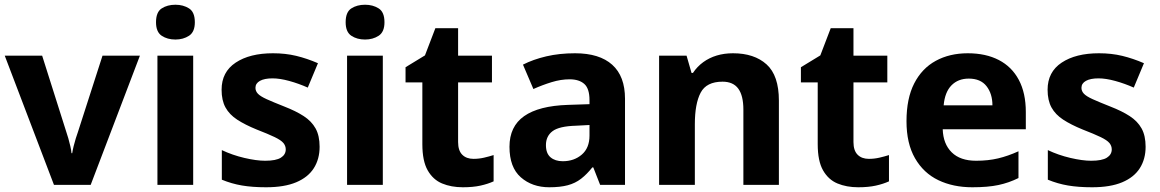

<svg xmlns="http://www.w3.org/2000/svg" viewBox="-20 -781 4901 811"><path d="M208 0 0 -546H158L260 -224Q264 -213 268.5 -197Q273 -181 277 -164Q281 -147 282 -134H285Q287 -147 291 -163.5Q295 -180 300 -196Q305 -212 309 -223L413 -546H571L363 0Z M645 0V-546H796V0ZM721 -614Q687 -614 663 -630Q639 -646 639 -687Q639 -730 663 -745.5Q687 -761 721 -761Q754 -761 778.5 -745.5Q803 -730 803 -687Q803 -646 778.5 -630Q754 -614 721 -614Z M1104 10Q1046 10 1002 2.5Q958 -5 917 -22V-147Q961 -126 1012 -114Q1063 -102 1100 -102Q1146 -102 1166.5 -115Q1187 -128 1187 -150Q1187 -165 1177 -177Q1167 -189 1140 -202Q1113 -215 1064 -234Q1015 -254 982 -275.5Q949 -297 932.5 -327Q916 -357 916 -402Q916 -477 975.5 -516.5Q1035 -556 1133 -556Q1186 -556 1231.5 -545Q1277 -534 1323 -514L1280 -411Q1242 -428 1202 -439Q1162 -450 1131 -450Q1097 -450 1078 -439.5Q1059 -429 1059 -410Q1059 -396 1069.5 -385Q1080 -374 1106.5 -362Q1133 -350 1181 -331Q1230 -312 1263 -290.5Q1296 -269 1313 -238.5Q1330 -208 1330 -161Q1330 -109 1305.5 -70.5Q1281 -32 1231 -11Q1181 10 1104 10Z M1446 0V-546H1597V0ZM1522 -614Q1488 -614 1464 -630Q1440 -646 1440 -687Q1440 -730 1464 -745.5Q1488 -761 1522 -761Q1555 -761 1579.5 -745.5Q1604 -730 1604 -687Q1604 -646 1579.5 -630Q1555 -614 1522 -614Z M1935 10Q1886 10 1847.5 -6Q1809 -22 1786.5 -61.5Q1764 -101 1764 -172V-433H1693V-497L1775 -547L1819 -662H1915V-546H2058V-433H1915V-181Q1915 -145 1932.5 -127.5Q1950 -110 1980 -110Q2003 -110 2024.5 -115Q2046 -120 2065 -126V-15Q2041 -4 2009.5 3Q1978 10 1935 10Z M2300 10Q2228 10 2180 -32Q2132 -74 2132 -161Q2132 -247 2194 -290.5Q2256 -334 2379 -338L2470 -341V-358Q2470 -407 2448 -426.5Q2426 -446 2386 -446Q2349 -446 2310 -434Q2271 -422 2233 -405L2189 -508Q2232 -530 2287.5 -543Q2343 -556 2409 -556Q2512 -556 2566 -507.5Q2620 -459 2620 -364V0H2515L2486 -74H2482Q2459 -45 2434.5 -26Q2410 -7 2378 1.5Q2346 10 2300 10ZM2357 -100Q2405 -100 2437.5 -128Q2470 -156 2470 -208V-253L2413 -250Q2342 -248 2314 -227Q2286 -206 2286 -168Q2286 -133 2305.5 -116.5Q2325 -100 2357 -100Z M2764 0V-546H2880L2901 -473H2907Q2925 -500 2950.5 -518.5Q2976 -537 3007.5 -546.5Q3039 -556 3076 -556Q3166 -556 3218 -509Q3270 -462 3270 -356V0H3120V-318Q3120 -377 3098.5 -406.5Q3077 -436 3032 -436Q2964 -436 2939.5 -389.5Q2915 -343 2915 -256V0Z M3605 10Q3556 10 3517.5 -6Q3479 -22 3456.5 -61.5Q3434 -101 3434 -172V-433H3363V-497L3445 -547L3489 -662H3585V-546H3728V-433H3585V-181Q3585 -145 3602.5 -127.5Q3620 -110 3650 -110Q3673 -110 3694.5 -115Q3716 -120 3735 -126V-15Q3711 -4 3679.5 3Q3648 10 3605 10Z M4087 10Q4006 10 3943.5 -20Q3881 -50 3845 -112.5Q3809 -175 3809 -269Q3809 -365 3841.5 -428.5Q3874 -492 3932.5 -524Q3991 -556 4068 -556Q4144 -556 4199 -527.5Q4254 -499 4283.5 -443.5Q4313 -388 4313 -308V-235H3962Q3964 -173 4000 -137.5Q4036 -102 4103 -102Q4154 -102 4196 -112Q4238 -122 4282 -142V-29Q4242 -9 4197.5 0.5Q4153 10 4087 10ZM3966 -336H4172Q4172 -385 4147 -417Q4122 -449 4072 -449Q4027 -449 3999 -420.5Q3971 -392 3966 -336Z M4593 10Q4535 10 4491 2.5Q4447 -5 4406 -22V-147Q4450 -126 4501 -114Q4552 -102 4589 -102Q4635 -102 4655.5 -115Q4676 -128 4676 -150Q4676 -165 4666 -177Q4656 -189 4629 -202Q4602 -215 4553 -234Q4504 -254 4471 -275.5Q4438 -297 4421.5 -327Q4405 -357 4405 -402Q4405 -477 4464.5 -516.5Q4524 -556 4622 -556Q4675 -556 4720.5 -545Q4766 -534 4812 -514L4769 -411Q4731 -428 4691 -439Q4651 -450 4620 -450Q4586 -450 4567 -439.5Q4548 -429 4548 -410Q4548 -396 4558.5 -385Q4569 -374 4595.5 -362Q4622 -350 4670 -331Q4719 -312 4752 -290.5Q4785 -269 4802 -238.5Q4819 -208 4819 -161Q4819 -109 4794.5 -70.5Q4770 -32 4720 -11Q4670 10 4593 10Z"/></svg>

Font: Noto Sans Symbols
Style: Bold
Weight: 700
Version: Version 2.002